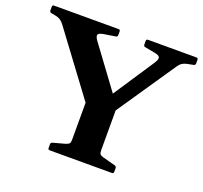

<svg xmlns="http://www.w3.org/2000/svg" viewBox="-128 -898 1108 1046"><g transform="rotate(20 426.0 -374.5)"><path d="M355.9 0V-338.7H524.2V0ZM89.8 -668.4Q79.3 -682.6 68.2 -689.6Q57 -696.7 42.9 -699.8L13.4 -705.5Q3.8 -707.7 3.8 -717.7V-739.4Q3.8 -749 13.8 -749H387.8Q397.4 -749 397.4 -739V-717.2Q397.4 -707.7 387.4 -706.1L322.7 -695.9Q292.3 -691.1 289.1 -680.2Q285.9 -669.2 300.9 -648.7L514.4 -359.2L413.4 -309.4L634.6 -644Q651.6 -670 645.8 -680.6Q640 -691.3 614.7 -695.3L557.9 -706.1Q548.3 -707.7 548.3 -717.7V-739.4Q548.3 -749 558.3 -749H839.2Q848.8 -749 848.8 -739V-717.2Q848.8 -707.7 838.8 -705.5L801.8 -698.2Q784.6 -694.3 773.9 -686.8Q763.3 -679.2 755.1 -667L474.6 -254H398ZM260.6 0Q251 0 251 -10V-31.8Q251 -41.2 260.4 -44L330.6 -63.1Q347.3 -68.6 351.6 -75Q355.9 -81.3 355.9 -95.7V-206.8H524.2V-97.6Q524.2 -79.8 529.3 -73.9Q534.4 -68 547.6 -64.2L622.5 -44Q631.5 -40.4 631.5 -31.4V-9.6Q631.5 0 621.5 0Z"/></g></svg>

Font: Hahmlet
Style: Regular
Weight: 400
Designer: Minjoo Ham & Mark Frömberg
Foundry: hypertype
Version: Version 1.002